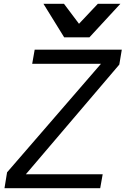

<svg xmlns="http://www.w3.org/2000/svg" viewBox="-20 -985 658 1005"><path d="M17 -83 508.5 -651H148.5L161.5 -725H617.5L604.5 -647L115.5 -73H517.5L504.5 0H3.5ZM207.5 -965H315L393.5 -860.5L492 -965H610L448 -789.5H316Z"/></svg>

Font: JuliaMono Italic
Style: Regular
Weight: 400
Italic angle: -9°
Monospace: yes
Designer: cormullion
Foundry: corm
Version: Version 0.049; ttfautohint (v1.8.4)